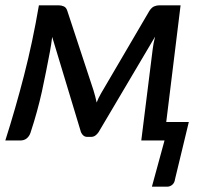

<svg xmlns="http://www.w3.org/2000/svg" viewBox="-21 -529 774 723"><path d="M331 -189Q338.5 -164.5 343 -143Q349 -159 359 -176.5L541.5 -488Q550 -501 559.5 -505Q569 -509 579 -509H659L605 -69.5H690L638 146Q636.5 159 628 166.5Q619.5 174 608 174H551L598.5 0H511L554 -344Q555 -354 557.5 -366.5Q560 -379 563 -391L350 -31Q344.5 -23 337.5 -18.2Q330.5 -13.5 321.5 -13.5H308Q299.5 -13.5 293.5 -18.2Q287.5 -23 284 -31L175.5 -390Q173.5 -376 171.5 -361Q169.5 -346 167 -334.5Q159.5 -295.5 152.2 -258.5Q145 -221.5 136.8 -184.2Q128.5 -147 118 -108.8Q107.5 -70.5 94 -29.5Q89.5 -16 79.8 -8Q70 0 55.5 0H-1Q37 -119 69.5 -245Q102 -371 125.5 -509H200Q210 -509 219.2 -505Q228.5 -501 232.5 -488L331 -189Z"/></svg>

Font: Lato Medium
Style: Italic
Weight: 500
Italic angle: -7°
Designer: Lukasz Dziedzic
Foundry: tyPoland Lukasz Dziedzic
Version: Version 2.006; 2014-01-15